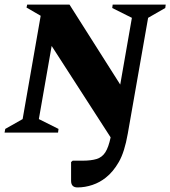

<svg xmlns="http://www.w3.org/2000/svg" viewBox="-45 -580 745 840"><path d="M-25 0 -22 -16 54 -59 133 -511 71 -547 74 -560H259L481 -210L532 -502L446 -545L448 -560H680L678 -545L603 -502L514 5Q500 85 475 128.5Q450 172 418 197Q392 218 359.5 229Q327 240 294 240Q266 240 266 211V129L273 123H315Q354 123 378 115.5Q402 108 416 86Q430 64 439 21L181 -379L125 -59L211 -16L209 0Z"/></svg>

Font: Spectral SC ExtraBold
Style: Italic
Weight: 800
Italic angle: -10°
Designer: Jean-Baptiste Levee
Foundry: Production Type
Version: Version 2.001